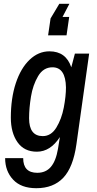

<svg xmlns="http://www.w3.org/2000/svg" viewBox="-20 -808 510 1010"><path d="M7 24H102Q102 101 176 101Q221 101 247.5 70Q274 39 285 -25L295 -87Q245 -10 174 -10Q107 -10 72 -60Q37 -110 37 -189Q37 -291 63 -370Q89 -449 135.5 -493.5Q182 -538 240 -538Q327 -538 355 -454L374 -526H449L382 -49Q365 72 313 127Q261 182 171 182Q91 182 49 137Q7 92 7 24ZM327 -348Q325 -454 256 -454Q208 -454 180.5 -407.5Q153 -361 143 -300Q133 -239 133 -186Q133 -92 205 -92Q249 -92 276.5 -137Q304 -182 315.5 -242Q327 -302 327 -348ZM246 -711 292 -788H345L309 -719H344L330 -622H233Z"/></svg>

Font: Archivo Narrow Medium
Style: Italic
Weight: 500
Italic angle: -8°
Designer: Hector Gatti
Foundry: Omnibus-Type
Version: Version 2.001